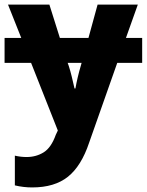

<svg xmlns="http://www.w3.org/2000/svg" viewBox="-20 -573 642 840"><path d="M306 -186Q299 -217 293.5 -239.5Q288 -262 281 -284L276 -298H337L334 -287Q326 -260 320 -234.5Q314 -209 310 -186ZM121 247Q219 247 277.5 200Q336 153 370 51L493 -298H602V-407H531L583 -553H407L367 -407H242L196 -553H15L73 -407H0V-298H116L233 -2L224 17Q204 73 171 93.5Q138 114 96 114Q71 114 45 108V238Q82 247 121 247Z"/></svg>

Font: Noto Sans Mono UI ExtraBold
Style: Regular
Weight: 800
Designer: Monotype Design team
Foundry: Monotype Imaging Inc.
Version: 1.000